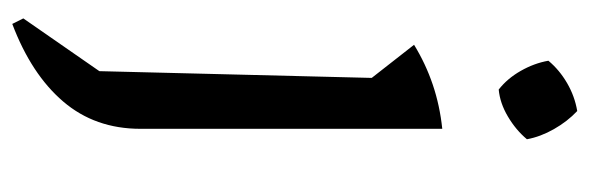

<svg xmlns="http://www.w3.org/2000/svg" viewBox="-344 -417 961 313"><g transform="rotate(90 136.5 -260.5)"><path d="M19 200 10 182 96 58 107 -386 53 -455Q84 -474 118 -485.5Q152 -497 190 -501V-9Q190 65 145.5 117Q101 169 19 200ZM161 -721Q178 -705 190.5 -683Q203 -661 207 -639Q192 -621 170 -608Q148 -595 126 -593Q108 -607 95.5 -629Q83 -651 79 -674Q94 -692 115.5 -704.5Q137 -717 161 -721Z"/></g></svg>

Font: Piazzolla Thin Medium
Style: Regular
Weight: 500
Version: Version 2.005